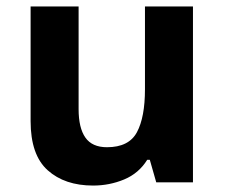

<svg xmlns="http://www.w3.org/2000/svg" viewBox="-20 -566 697 596"><path d="M579 -546V0H465L445 -70H437Q411 -28 365.5 -9Q320 10 269 10Q181 10 128 -37.5Q75 -85 75 -190V-546H224V-227Q224 -169 245 -139Q266 -109 312 -109Q380 -109 405 -155.5Q430 -202 430 -289V-546Z"/></svg>

Font: Noto Sans Bengali UI
Style: Bold
Weight: 700
Designer: Jelle Bosma - Monotype Design Team
Foundry: Monotype Imaging Inc.
Version: Version 2.003; ttfautohint (v1.8.4.7-5d5b)